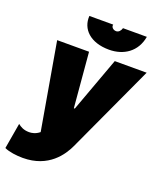

<svg xmlns="http://www.w3.org/2000/svg" viewBox="-189 -828 968 1143"><g transform="rotate(20 294.5 -256.0)"><path d="M93 209C257 209 327 99 355 39L613 -520H411L284 -173H278L248 -520H46L141 28C117 48 92 52 76 52C41 52 20 39 4 26L-24 189C6 203 53 209 93 209ZM355 -572C447 -572 524 -622 541 -721H390C385 -703 373 -690 357 -690C339 -690 323 -705 328 -721H177C171 -637 236 -572 355 -572Z"/></g></svg>

Font: Fixel Text 20240404 Black
Style: Italic
Weight: 900
Width: 4
Italic angle: -10°
Designer: AlfaBravo + MacPaw
Foundry: Kyrylo Tkachov, Marchela Mozhyna, Serhii Makarenko, Maria Weinstein, Zakhar Kryvoshyya
Version: Version 1.211;Glyphs 3.2 (3225)